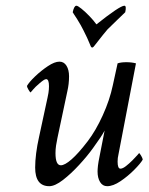

<svg xmlns="http://www.w3.org/2000/svg" viewBox="-20 -638 514 664"><path d="M150.4 5.9Q101.6 5.9 101.6 -58.6Q101.6 -81.1 105 -107.9Q108.4 -134.8 115.2 -165L144.5 -300.8Q148.4 -318.4 148.9 -328.1Q149.4 -337.9 149.4 -339.8Q149.4 -364.3 139.6 -364.3Q135.7 -364.3 129.4 -359.9Q123 -355.5 115.2 -348.6Q102.5 -337.9 94.2 -328.1Q85.9 -318.4 85.9 -318.4Q84 -318.4 78.6 -327.6Q73.2 -336.9 73.2 -340.8Q81.1 -354.5 101.6 -374Q122.1 -393.6 145.5 -409.2Q168.9 -424.8 185.5 -424.8Q201.2 -424.8 210 -410.6Q218.8 -396.5 218.8 -374Q218.8 -347.7 212.9 -322.3L178.7 -161.1Q175.8 -147.5 173.8 -134.3Q171.9 -121.1 171.9 -108.4Q171.9 -66.4 190.4 -66.4Q204.1 -66.4 227.5 -86.9Q251 -107.4 283.2 -149.4Q311.5 -186.5 335.4 -239.3Q359.4 -292 370.1 -342.8L386.7 -418.9Q398.4 -422.9 417 -422.9Q435.5 -422.9 450.2 -418.9L389.6 -103.5Q386.7 -91.8 386.7 -79.1Q386.7 -54.7 396.5 -54.7Q404.3 -54.7 415.5 -63.5Q426.8 -72.3 438 -83.5Q449.2 -94.7 455.1 -101.6L460.9 -108.4Q462.9 -108.4 468.3 -99.1Q473.6 -89.8 473.6 -85.9Q465.8 -72.3 443.8 -50.3Q421.9 -28.3 396.5 -11.2Q371.1 5.9 350.6 5.9Q335 5.9 326.2 -8.3Q317.4 -22.5 317.4 -44.9Q317.4 -52.7 318.8 -65.4Q320.3 -78.1 324.2 -96.7L341.8 -186.5Q336.9 -176.8 327.1 -162.1Q317.4 -147.5 301.8 -126Q282.2 -98.6 253.9 -67.9Q225.6 -37.1 197.8 -15.6Q169.9 5.9 150.4 5.9ZM298.8 -473.6Q294.9 -473.6 292 -482.4Q282.2 -506.8 268.6 -533.2Q264.6 -541 259.3 -550.8Q253.9 -560.5 247.1 -571.3Q240.2 -582 236.3 -587.9Q232.4 -593.8 231.4 -595.7Q236.3 -618.2 244.1 -618.2Q249 -618.2 261.7 -607.9Q274.4 -597.7 289.1 -582.5Q303.7 -567.4 313.5 -553.7Q394.5 -618.2 410.2 -618.2Q418 -618.2 413.1 -595.7Q403.3 -585.9 386.2 -569.8Q369.1 -553.7 351.6 -536.1Q346.7 -530.3 335.9 -517.1Q325.2 -503.9 308.6 -482.4Q302.7 -473.6 298.8 -473.6Z"/></svg>

Font: Crimson Text
Style: Italic
Weight: 400
Italic angle: -11°
Designer: Sebastian Kosch
Foundry: Sebastian Kosch
Version: Version 1.100; ttfautohint (v1.8.4)